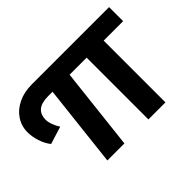

<svg xmlns="http://www.w3.org/2000/svg" viewBox="-121 -745 956 956"><g transform="rotate(-45 357.0 -267.0)"><path d="M716 -435H579V0H459V-435H339L290 0H170L219 -435H187Q96 -435 96 -360Q96 -344 103.5 -323.5Q111 -303 123 -285L30 -256Q10 -281 -1 -315Q-12 -349 -12 -380Q-12 -424 11.5 -459Q35 -494 76.5 -514Q118 -534 172 -534H716Z"/></g></svg>

Font: APTA Sans SemiBold
Style: Bold
Weight: 600
Version: Version 7.200